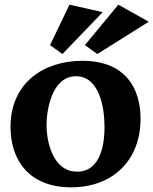

<svg xmlns="http://www.w3.org/2000/svg" viewBox="-20 -771 656 821"><path d="M284 30C463 30 581 -86 581 -263C581 -393 517 -511 332 -511C167 -511 25 -417 25 -228C25 -88 103 30 284 30ZM305 -445C404 -445 427 -313 427 -228C427 -166 415 -37 310 -37C206 -37 179 -165 179 -236C179 -301 202 -445 305 -445ZM277 -751 194 -578 247 -540 419 -719ZM486 -751 343 -578 396 -540 616 -678Z"/></svg>

Font: Peralta
Style: Regular
Weight: 400
Designer: Astigmatic (AOETI)
Foundry: Astigmatic (AOETI)
Version: Version 1.000